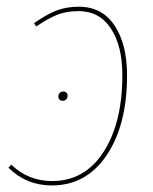

<svg xmlns="http://www.w3.org/2000/svg" viewBox="-20 -548 459 577"><path d="M217.3 -527.8Q286.6 -527.8 324.2 -471.4Q361.8 -415 361.8 -321.8Q361.8 -172.4 300.5 -81.5Q239.3 9.3 135.7 9.3Q59.6 9.3 5.4 -43.9L13.7 -53.2Q65.4 -3.9 136.7 -3.9Q234.9 -3.9 291.3 -91.6Q347.7 -179.2 347.7 -322.3Q347.7 -410.2 313.2 -462.4Q278.8 -514.6 216.3 -514.6Q180.2 -514.6 152.6 -503.9Q125 -493.2 88.9 -468.3L82.5 -478.5Q121.1 -505.4 150.4 -516.6Q179.7 -527.8 217.3 -527.8ZM168.5 -245.1Q162.6 -245.1 158.9 -248.8Q155.3 -252.4 155.3 -257.8Q155.3 -264.2 159.4 -268.6Q163.6 -272.9 170.4 -272.9Q176.3 -272.9 179.7 -269.3Q183.1 -265.6 183.1 -260.3Q183.1 -253.9 179.2 -249.5Q175.3 -245.1 168.5 -245.1Z"/></svg>

Font: Fira Sans Compressed Hair
Style: Italic
Weight: 100
Width: 3
Italic angle: -8°
Designer: Carrois Corporate & Edenspiekermann AG
Foundry: Carrois Corporate GbR & Edenspiekermann AG
Version: Version 4.203;PS 004.203;hotconv 1.0.88;makeotf.lib2.5.64775